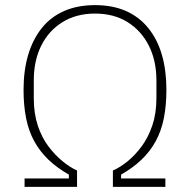

<svg xmlns="http://www.w3.org/2000/svg" viewBox="-20 -730 758 750"><path d="M76 0V-33H249V-48Q203 -74 169.5 -106Q136 -138 114 -178Q92 -218 82 -268Q72 -318 72 -379Q72 -455 90 -515.5Q108 -576 143 -620Q178 -664 230.5 -687Q283 -710 351 -710Q420 -710 472 -687Q524 -664 559.5 -620Q595 -576 612.5 -515.5Q630 -455 630 -379Q630 -318 620 -268Q610 -218 588 -178Q566 -138 532.5 -106Q499 -74 453 -48V-33H626V0H421V-64Q449 -76 478.5 -100Q508 -124 533.5 -158.5Q559 -193 575 -240Q591 -287 591 -346V-416Q591 -493 561.5 -551.5Q532 -610 478.5 -643.5Q425 -677 351 -677Q278 -677 224 -643.5Q170 -610 141 -551.5Q112 -493 112 -416V-346Q112 -287 127.5 -240Q143 -193 169 -158.5Q195 -124 224.5 -100Q254 -76 281 -64V0Z"/></svg>

Font: IBM Plex Sans ExtraLight
Style: Regular
Weight: 250
Designer: Mike Abbink, Paul van der Laan, Pieter van Rosmalen
Foundry: Bold Monday
Version: Version 3.201